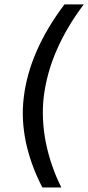

<svg xmlns="http://www.w3.org/2000/svg" viewBox="-20 -760 397 865"><path d="M170.9 84.5Q121.6 -9.3 97.7 -113.8Q86.4 -166.5 83.5 -218.8Q80.6 -271 87.4 -323.7Q112.8 -531.2 270.5 -740.2H357.4Q203.1 -535.2 177.2 -324.7Q165.5 -225.1 186.5 -117.7Q208.5 -10.7 256.3 84.5Z"/></svg>

Font: Ride
Style: Italic
Weight: 400
Version: Version 3.000